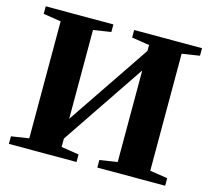

<svg xmlns="http://www.w3.org/2000/svg" viewBox="-96 -769 969 883"><g transform="rotate(15 388.5 -327.5)"><path d="M17 0V-36L101 -49V-606L17 -619V-655H339V-619L255 -606V-183L522 -578V-606L438 -619V-655H761V-619L677 -606V-49L761 -36V0H438V-36L522 -49V-485L255 -89V-49L339 -36V0Z"/></g></svg>

Font: Libra Serif Modern
Style: Bold
Weight: 700
Designer: Stefan Peev, Context Ltd
Foundry: Ascender Corporation
Version: Version 1.000